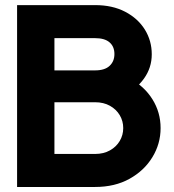

<svg xmlns="http://www.w3.org/2000/svg" viewBox="-20 -743 692 763"><path d="M357.9 -722.7H196.3V-591.4H357.9Q396.2 -591.4 415.4 -574.6Q434.7 -557.8 434.7 -528.3Q434.7 -499.1 415.4 -481.2Q396.2 -463.3 357.9 -463.3V-336.7Q418.1 -336.7 469.4 -361.9Q520.7 -387.1 551.9 -430.4Q583.1 -473.6 583.1 -527.3Q583.1 -581.1 555.6 -625.5Q528 -669.9 477.4 -696.3Q426.9 -722.7 357.9 -722.7ZM196.3 -131.2V-336.7H357.9Q391.7 -336.7 416.9 -322.6Q442.1 -308.5 455.9 -285.2Q469.7 -261.9 469.7 -234Q469.7 -206.2 455.9 -182.9Q442.1 -159.5 416.9 -145.4Q391.7 -131.2 357.9 -131.2ZM47.9 -722.7V0H357.9Q436.5 0 495 -32.6Q553.4 -65.2 585.8 -118.6Q618.2 -172 618.2 -234Q618.2 -296.5 585.8 -348.4Q553.4 -400.4 495 -431.8Q436.5 -463.3 357.9 -463.3H196.3V-722.7Z"/></svg>

Font: Giphurs SC
Style: Regular
Weight: 400
Version: Version 0.920